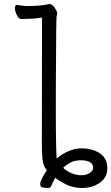

<svg xmlns="http://www.w3.org/2000/svg" viewBox="-20 -734 551 950"><path d="M260 50Q323 0 382 0Q437 0 474 24.5Q511 49 511 99Q511 144 474 170Q437 196 387 196Q353 196 324.5 186Q296 176 253 146Q239 172 234.5 184Q230 196 218 196Q207 196 193 194Q179 192 179 178Q179 167 186 152.5Q193 138 202 123.5Q211 109 212 108Q193 88 190 51.5Q187 15 187 -12L188 -647Q149 -641 123.5 -641Q98 -641 85 -640Q73 -640 63.5 -659Q54 -678 54 -693Q54 -710 63 -710Q101 -704 112 -704Q183 -704 223 -714Q242 -714 256 -687Q263 -676 263 -668Q263 -660 260 -654Q258 -650 256.5 -339.5Q255 -29 260 50ZM327 120Q355 133 382 133Q409 133 425 121Q441 109 441 98Q441 59 380 59Q349 59 327.5 71Q306 83 293 96Q300 106 327 120Z"/></svg>

Font: Moon Stars Kai T HW
Style: Regular
Weight: 400
Designer: GuiWonder
Version: Version 1.101